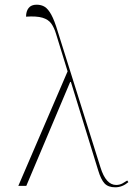

<svg xmlns="http://www.w3.org/2000/svg" viewBox="-20 -792 568 818"><path d="M58 0 268 -488 219 -647Q211 -674 198.5 -691.5Q186 -709 161 -716.5Q136 -724 91 -721Q91 -744 102 -758Q113 -772 136 -772Q156 -772 170.5 -763Q185 -754 198.5 -729.5Q212 -705 226 -658L408 -79Q431 -4 475 -4Q490 -4 502.5 -11Q515 -18 522 -23L527 -16Q501 6 471 6Q441 6 425.5 -10.5Q410 -27 398 -67L282 -443H279L92 0Z"/></svg>

Font: Noto Serif Display SemiCondensed Thin
Style: Regular
Weight: 100
Width: 4
Designer: Monotype Design Team
Foundry: Monotype Imaging Inc.
Version: Version 2.009